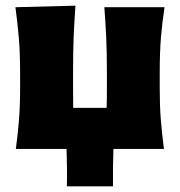

<svg xmlns="http://www.w3.org/2000/svg" viewBox="-20 -526 635 678"><path d="M36 0Q43 -52.5 47 -102.2Q51 -152 51 -214.5V-264.5Q51 -343 46.2 -395.5Q41.5 -448 34.5 -500.5L246.5 -506Q242.5 -452 240.2 -398.5Q238 -345 238 -264.5V-214.5Q238 -176 238.5 -145H356.5Q357.5 -176 357.5 -214.5V-264.5Q357.5 -343 355 -395.5Q352.5 -448 348.5 -500.5H561Q553 -448 548.5 -395.5Q544 -343 544 -264.5V-214.5Q544 -152 548 -102.2Q552 -52.5 559 0H380.5Q379.5 33 379 66Q378.5 99 379 132H216Q217 99 216.5 66Q216 33 215 0Z"/></svg>

Font: Commissioner Flair ExtraBold
Style: Regular
Weight: 800
Designer: Kostas Bartsokas
Foundry: Kostas Bartsokas
Version: Version 1.000; ttfautohint (v1.8.3)